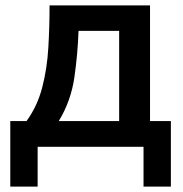

<svg xmlns="http://www.w3.org/2000/svg" viewBox="-20 -542 675 709"><path d="M18 147V-95H78Q118 -150 136 -219.5Q154 -289 158.5 -366.5Q163 -444 163 -522H534V-95H611V147H510V0H119V147ZM197 -95H420V-428H270Q267 -342 254.5 -255.5Q242 -169 197 -95Z"/></svg>

Font: Ubuntu Sans SemiBold
Style: Regular
Weight: 600
Designer: Dalton Maag Ltd
Foundry: Dalton Maag Ltd
Version: Version 1.006; ttfautohint (v1.8.4.7-5d5b)